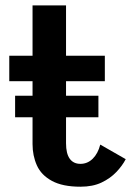

<svg xmlns="http://www.w3.org/2000/svg" viewBox="-20 -680 497 708"><path d="M342.9 -247.7H35.7V-327H342.9ZM276.6 8.5Q210.8 8.5 171.4 -13Q131.9 -34.4 116 -70.2Q100 -105.9 100 -148.6V-380.7H14.2V-474.6H100V-660H223.5V-474.6H366.6V-380.7H223.5V-151.6Q223.5 -113.7 237.1 -94.8Q250.7 -75.8 276.6 -75.8Q302.6 -75.8 321.9 -94.7Q341.2 -113.7 349.7 -146.8L443.6 -93.1Q431.2 -68.9 408.9 -45.6Q386.7 -22.2 354.4 -6.9Q322.2 8.5 276.6 8.5Z"/></svg>

Font: Panamera Thin
Style: Regular
Weight: 100
Designer: Bastien Sozeau
Foundry: NBR — Bastien Sozeau
Version: Version 3.003;gftools[0.9.33]